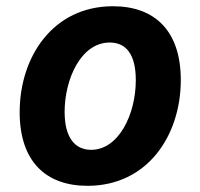

<svg xmlns="http://www.w3.org/2000/svg" viewBox="-20 -581 642 615"><path d="M260.3 14.2C452.1 14.2 559.1 -146.5 559.1 -324.7C559.1 -481.9 476.1 -561 341.8 -561C149.9 -561 43 -399.4 43 -221.7C43 -64.9 126 14.2 260.3 14.2ZM272 -101.1C220.7 -101.1 187 -139.2 187 -222.7C187 -326.7 238.8 -444.8 331.5 -444.8C383.3 -444.8 415 -407.7 415 -324.2C415 -214.4 359.9 -101.1 272 -101.1Z"/></svg>

Font: Hack
Style: Bold Oblique
Weight: 700
Italic angle: -12°
Monospace: yes
Designer: Christopher Simpkins
Foundry: Christopher Simpkins
Version: Version 2.010